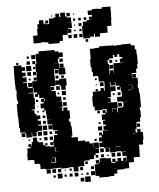

<svg xmlns="http://www.w3.org/2000/svg" viewBox="-61 -972 869 1049"><g transform="rotate(-5 373.0 -448.0)"><path d="M458 -758H422V-786H420V-826H426V-850H449V-857H472V-858H462V-874H478V-864H479V-884H458V-908H482V-914H518V-912H536V-920H584V-872H583V-843H581V-815H557V-779H514V-762H486V-780H481V-765H459V-783H458ZM209 -758H191V-755H149V-797H174V-832H178V-858H188V-878H212V-858H222V-854H243V-883H269V-887H280V-906H300V-887H307V-909H333V-887H341V-880H364V-852H343V-851H365V-821H343V-816H360V-796H340V-813H339V-787H310V-756H291V-745H229V-755H209ZM341 -905H359V-887H341ZM257 -899H263V-893H257ZM377 -899H383V-893H377ZM222 -874H238V-858H222ZM403 -873H417V-859H403ZM433 -873H447V-859H433ZM374 -872H386V-860H374ZM402 -844H418V-828H402ZM377 -833V-839H383V-833ZM416 -812V-800H404V-812ZM384 -802H376V-810H384ZM370 -786H390V-766H370ZM359 -785V-767H341V-785ZM401 -785H419V-767H401ZM433 -753H447V-739H433ZM423 -118V-98H398V-93H371V-90H367V-64H338V-63H333V-38H307V-63H302V-64H280V-61H240V-66H216V-65H187V-64H153V-68H127V-94H123V-98H97V-120H89V-122H61V-160H64V-187H84V-193H72V-209H88V-197H91V-220H99V-242H121V-220H129V-214H153V-196H164V-207H176V-195H165V-189H188V-185H210V-221H215V-246H235V-253H222V-269H238V-273H212V-301H211V-280H189V-302H210V-307H186V-335H208V-336H185V-364H183V-386H175V-398H157V-424H175V-433H162V-449H177V-455H154V-475H148V-463H132V-479H144V-487H126V-513H123V-488H98V-485H124V-459H128V-423H125V-396H106V-392H121V-371H130V-361H150V-341H135V-332H151V-310H135V-305H154V-277H129V-272H122V-249H98V-271H95V-246H65V-271H60V-275H34V-301H30V-359H28V-433H36V-452H31V-490H33V-510H29V-539H28V-613H29V-642H71V-631H90V-611H72V-601H90V-581H72V-574H93V-548H72V-544H93V-519H98V-514H122V-549H148V-553H149V-582H152V-599H149V-582H131V-600H148V-643H154V-697H171V-710H259V-701H280V-693H302V-669H280V-661H273V-638H253V-637H276V-609H308V-573H272V-605H247V-604H246V-578H247V-514H220V-494H221V-510H239V-492H223V-487H246V-460H249V-454H273V-428H253V-427H276V-395H253V-394H273V-374H279V-392H301V-373H312V-329H304V-313H312V-287H316V-235H311V-225H344V-203H382V-196H405V-184H423V-164H425V-186H455V-156H433V-154H453V-128H433V-118ZM702 -569H694V-547H668V-519H698V-483H695V-461H700V-434H703V-358H696V-339H698V-303H692V-279H671V-270H669V-242H662V-222H671V-240H689V-222H701V-180H697V-154H674V-117H673V-88H639V-62H610V-31H583V-28H543V-8H525V4H497V6H443V-4H423V-68H446V-72H431V-90H449V-75H453V-98H487V-95H514V-71H520V-67H537V-72H521V-90H539V-74H550V-91H570V-74H581V-90H599V-72H583V-71H601V-91H600V-100H579V-122H599V-124H573V-128H547V-152H546V-125H514V-152H511V-153H482V-159H458V-183H475V-190H459V-212H475V-223H462V-239H478V-226H483V-248H511V-250H489V-272H502V-280H489V-302H502V-306H485V-336H506V-343H492V-359H508V-345H514V-364H490V-361H450V-383H442V-439H447V-464H476V-465H491V-480H509V-465H514V-487H515V-513H512V-516H485V-544H483V-548H457V-573H452V-599H448V-643H452V-699H480V-701H503V-708H557V-707H586V-704H595V-706H623V-708H677V-698H697V-675H704V-647H706V-595H702ZM129 -692H151V-670H129ZM104 -687H116V-675H104ZM101 -660H119V-642H101ZM281 -642V-660H299V-642ZM132 -643V-659H148V-643ZM44 -657H56V-645H44ZM582 -643V-655H574V-637H551V-630H543V-609H548V-573H546V-552H549V-572H571V-555H573V-573H572V-609H624V-611H610V-631H624V-640H609V-656H598V-643ZM96 -635H124V-607H96ZM301 -610H279V-632H301ZM552 -629H568V-613H552ZM134 -615V-627H146V-615ZM585 -626H595V-616H585ZM100 -601H120V-581H100ZM250 -601H270V-581H250ZM570 -581H550V-601H570ZM132 -553V-569H148V-553ZM268 -569V-553H252V-569ZM283 -554V-568H297V-554ZM115 -566V-556H105V-566ZM309 -512H302V-489H278V-512H271V-519H248V-543H271V-550H309ZM121 -520H99V-542H121ZM690 -541V-521H670V-541ZM465 -536H475V-526H465ZM250 -511H270V-491H250ZM490 -511H510V-491H490ZM547 -364H546V-345H548V-363H572V-340H576V-365H602V-369H608V-393H631V-394H603V-398H577V-424H603V-428H605V-452H601V-476H598V-463H582V-479H595V-486H575V-507H572V-489H548V-510H545V-487H546V-455H545V-426H527V-422H541V-400H527V-398H547V-397H576V-365H547ZM473 -504V-498H467V-504ZM645 -484H662V-485H645ZM573 -458H547V-484H573ZM663 -461H665V-483H663ZM279 -482H301V-460H279ZM464 -465V-477H476V-465ZM265 -476V-466H255V-476ZM639 -458V-456H660V-458ZM582 -449H598V-433H582ZM178 -436H182V-448H178ZM283 -434V-448H297V-434ZM134 -447H146V-435H134ZM565 -436H555V-446H565ZM300 -401H280V-421H300ZM138 -409V-413H142V-409ZM562 -409H558V-413H562ZM580 -371V-391H600V-371ZM175 -376H165V-386H175ZM144 -377H136V-385H144ZM163 -344V-358H177V-344ZM463 -358H477V-344H463ZM178 -313H162V-329H178ZM182 -279H158V-303H182ZM475 -296V-286H465V-296ZM151 -272V-250H129V-272ZM159 -272H181V-250H159ZM481 -250H459V-272H481ZM60 -251H40V-271H60ZM689 -270V-252H671V-270ZM193 -254V-268H207V-254ZM179 -240V-222H161V-240ZM209 -222H191V-240H209ZM135 -226V-236H145V-226ZM76 -227V-235H84V-227ZM646 -219V-217H659V-219ZM208 -209V-193H192V-209ZM434 -207H446V-195H434ZM234 -157V-158H217V-181H214V-158H217V-157ZM549 -156V-154H573V-156ZM511 -130H489V-152H511ZM460 -151H480V-131H460ZM188 -118V-97H215V-124H193V-122H211V-100H189V-118ZM520 -121H540V-101H520ZM550 -121H570V-101H550ZM478 -119V-103H462V-119ZM447 -118V-104H433V-118ZM496 -107V-115H504V-107ZM373 -88H387V-74H373ZM181 -40H159V-62H181ZM210 -41H190V-61H210ZM221 -42V-60H239V-42ZM342 -59H358V-43H342ZM418 -59V-43H402V-59ZM284 -45V-57H296V-45ZM257 -48V-54H263V-48ZM537 -35H525V-34H537ZM243 -8H217V-34H243ZM421 -10H399V-32H421ZM330 -11H310V-31H330ZM298 -13H282V-29H298ZM206 -15H194V-27H206ZM266 -15H254V-27H266ZM386 -27V-15H374V-27ZM354 -25V-17H346V-25ZM395 24H365V-6H395ZM360 19H340V-1H360Z"/></g></svg>

Font: Rubik-Storm
Style: Regular
Weight: 400
Designer: NaN (generative design), Hubert & Fischer (Rubik source font outlines)
Foundry: NaN, Hubert & Fischer
Version: Version 1.000